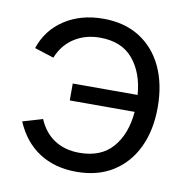

<svg xmlns="http://www.w3.org/2000/svg" viewBox="-68 -622 691 704"><g transform="rotate(10 277.0 -270.0)"><path d="M260.5 15Q180 15 122 -22.8Q64 -60.5 33.5 -132.5L107.5 -154.5Q128 -106 166.8 -80.8Q205.5 -55.5 260 -55.5Q340 -55.5 383.2 -105.2Q426.5 -155 433.5 -238.5H192V-301.5H433.5Q427.5 -383 385 -433.8Q342.5 -484.5 261.5 -484.5Q207.5 -484.5 166.2 -458Q125 -431.5 105.5 -382.5L33.5 -405.5Q56.5 -475 117.2 -515Q178 -555 262 -555Q341 -555 397.5 -519.2Q454 -483.5 484 -419.2Q514 -355 514 -269.5Q514 -184.5 483.8 -120.5Q453.5 -56.5 397 -20.8Q340.5 15 260.5 15Z"/></g></svg>

Font: Cns Manrope
Style: Regular
Weight: 400
Designer: Mikhail Sharanda
Foundry: Mikhail Sharanda
Version: Version 4.504